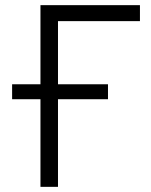

<svg xmlns="http://www.w3.org/2000/svg" viewBox="-20 -725 587 745"><path d="M27 -340V-398H399V-340ZM137 0V-705H523V-643H205V0Z"/></svg>

Font: TikTok Sans 24pt Light
Style: Regular
Weight: 300
Version: Version 4.000